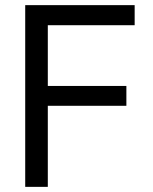

<svg xmlns="http://www.w3.org/2000/svg" viewBox="-20 -727 597 747"><path d="M78.1 -707H503.9V-628.9H166V-392.6H471.7V-315.4H166V0H78.1Z"/></svg>

Font: Pretendard Std Variable
Style: Regular
Weight: 400
Designer: Base glyphs from Inter by Rasmus Andersson; Hangeul glyphs from Noto Sans CJK(Source Han Sans) by Jang Soo-young and Kan
Foundry: Kil Hyung-jin
Version: Version 1.309;Glyphs 3.2 (3225)